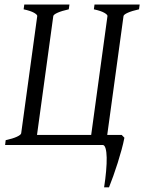

<svg xmlns="http://www.w3.org/2000/svg" viewBox="-20 -635 632 841"><path d="M2.4 0 4.9 -21Q36.1 -27.8 54 -36.1Q71.8 -44.4 72.8 -51.3L143.1 -564.5Q144 -570.3 129.4 -578.9Q114.7 -587.4 83.5 -594.2L86.4 -615.2H284.2L281.2 -594.2Q250.5 -587.4 232.4 -579.3Q214.4 -571.3 213.4 -564.5L142.1 -43.9H379.4L450.7 -564.5Q451.7 -570.3 437 -578.9Q422.4 -587.4 391.1 -594.2L394 -615.2H591.8L588.9 -594.2Q558.1 -587.4 540 -579.3Q522 -571.3 521 -564.5L449.7 -43.9H513.2L524.9 -31.7Q520.5 -8.3 512.7 20.3Q504.9 48.8 495.6 78.4Q486.3 107.9 476.3 135.7Q466.3 163.6 457.5 185.5H436Q441.9 147.9 444.8 114.3Q447.8 80.6 447.3 55.2Q446.8 29.8 442.4 14.9Q438 0 429.7 0Z"/></svg>

Font: Gentium Plus Cyr
Style: Italic
Weight: 400
Italic angle: -8°
Designer: J. Victor Gaultney, Annie Olsen, Iska Routamaa, Becca Hirsbrunner
Foundry: SIL International
Version: Version 5.000